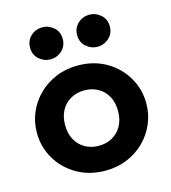

<svg xmlns="http://www.w3.org/2000/svg" viewBox="-113 -837 841 944"><g transform="rotate(-15 308.0 -365.0)"><path d="M308.5 15Q227 15 164 -21.5Q101 -58 65.2 -118.8Q29.5 -179.5 29.5 -252.5Q29.5 -306 50 -354.2Q70.5 -402.5 108 -439.8Q145.5 -477 196.5 -498.5Q247.5 -520 308.5 -520Q390 -520 452.8 -483.5Q515.5 -447 551.2 -386.2Q587 -325.5 587 -252.5Q587 -199.5 566.5 -151Q546 -102.5 508.8 -65.2Q471.5 -28 420.5 -6.5Q369.5 15 308.5 15ZM308.5 -111.5Q347 -111.5 377.5 -128.8Q408 -146 425.5 -177.8Q443 -209.5 443 -252.5Q443 -296 425.8 -327.5Q408.5 -359 378 -376.2Q347.5 -393.5 308.5 -393.5Q269.5 -393.5 238.8 -376.2Q208 -359 190.8 -327.5Q173.5 -296 173.5 -252.5Q173.5 -209 191 -177.5Q208.5 -146 239 -128.8Q269.5 -111.5 308.5 -111.5ZM189 -583.5Q156 -583.5 130.8 -605.8Q105.5 -628 105.5 -665Q105.5 -689.5 117.2 -708Q129 -726.5 148 -736.5Q167 -746.5 189 -746.5Q221.5 -746.5 246.8 -724.2Q272 -702 272 -665Q272 -640.5 260.2 -622.2Q248.5 -604 229.5 -593.8Q210.5 -583.5 189 -583.5ZM428.5 -583.5Q395.5 -583.5 370.2 -605.8Q345 -628 345 -665Q345 -689.5 356.8 -708Q368.5 -726.5 387.5 -736.5Q406.5 -746.5 428.5 -746.5Q461 -746.5 486.2 -724.2Q511.5 -702 511.5 -665Q511.5 -640.5 499.8 -622.2Q488 -604 469 -593.8Q450 -583.5 428.5 -583.5Z"/></g></svg>

Font: Geologica SemiBold
Style: Regular
Weight: 600
Designer: Sindre Bremnes, Frode Helland
Foundry: Monokrom Skriftforlag AS
Version: Version 1.010;gftools[0.9.28]